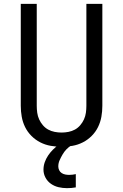

<svg xmlns="http://www.w3.org/2000/svg" viewBox="-20 -755 640 998"><path d="M300 8Q272 8 243.5 3Q215 -2 189.5 -15Q164 -28 143.5 -48.5Q123 -69 110.5 -94.5Q98 -120 93 -148Q88 -176 88 -205V-735H171V-205Q171 -187 173.5 -169Q176 -151 183.5 -134.5Q191 -118 203 -104Q215 -90 230.5 -81.5Q246 -73 264 -69.5Q282 -66 300 -66Q318 -66 336 -69.5Q354 -73 369.5 -81.5Q385 -90 397 -104Q409 -118 416.5 -134.5Q424 -151 426.5 -169Q429 -187 429 -205V-735H512V-205Q512 -176 507 -148Q502 -120 489.5 -94.5Q477 -69 456.5 -48.5Q436 -28 410.5 -15Q385 -2 356.5 3Q328 8 300 8ZM328 223Q306 223 284.5 218Q263 213 245 200.5Q227 188 216.5 168.5Q206 149 206 127Q206 107 212.5 88.5Q219 70 230 53.5Q241 37 255 23Q269 9 285 -2L295 -8H352V0Q337 9 325.5 21Q314 33 305.5 47.5Q297 62 290 77.5Q283 93 283 110Q283 120 287.5 129.5Q292 139 300.5 144.5Q309 150 319 152Q329 154 339 154Q348 154 357 153Q366 152 374 150V219Q363 221 351.5 222Q340 223 328 223Z"/></svg>

Font: Iosevka Fixed Extended
Style: Regular
Weight: 400
Width: 7
Monospace: yes
Designer: Belleve Invis
Foundry: Belleve Invis
Version: Version 24.1.1; ttfautohint (v1.8.4)